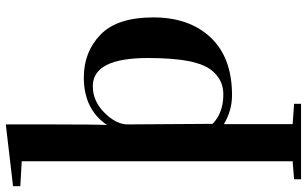

<svg xmlns="http://www.w3.org/2000/svg" viewBox="-231 -590 1058 662"><g transform="rotate(-90 298.0 -259.0)"><path d="M301 12Q248 12 201 -16V221L271 226V250H11V226L73 221V-713L-13 -718V-743L200 -768V-602Q200 -456 198 -419Q252 -499 362 -499Q450 -499 509.5 -441.5Q569 -384 569 -259.5Q569 -135 499.5 -61.5Q430 12 301 12ZM303 -18Q336 -18 360 -34Q384 -50 397 -74Q410 -98 418 -135Q429 -192 429 -278Q429 -468 332 -468Q281 -468 241.5 -429Q202 -390 200 -351L202 -55Q240 -18 303 -18Z"/></g></svg>

Font: Rufina
Style: Bold
Weight: 700
Designer: Martin Sommaruga
Foundry: Martin Sommaruga
Version: Version 1.001